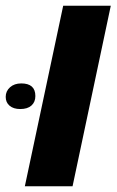

<svg xmlns="http://www.w3.org/2000/svg" viewBox="-97 -650 407 670"><path d="M-10.3 0 123.5 -629.9H289.6L156.2 0ZM-26.4 -269.5Q-49.8 -269.5 -63.5 -281Q-77.1 -292.5 -77.1 -312Q-77.1 -332 -62 -345.5Q-46.9 -358.9 -22.9 -358.9Q26.4 -358.9 26.4 -314.9Q26.4 -293.9 12.7 -281.7Q-1 -269.5 -26.4 -269.5Z"/></svg>

Font: Open Sans Condensed ExtraBold
Style: Italic
Weight: 800
Width: 3
Italic angle: -12°
Designer: Monotype Design Team
Foundry: Monotype Imaging Inc.
Version: Version 3.003; ttfautohint (v1.8.4)